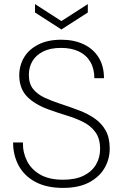

<svg xmlns="http://www.w3.org/2000/svg" viewBox="-20 -906 601 938"><path d="M288 12Q208 12 153.5 -17Q99 -46 71.5 -96.5Q44 -147 44 -210H92Q91 -161 112 -119.5Q133 -78 176.5 -53Q220 -28 288 -28Q349 -28 389 -48Q429 -68 449 -102Q469 -136 469 -178Q469 -229 446.5 -260Q424 -291 387.5 -309.5Q351 -328 306.5 -341.5Q262 -355 218 -371Q149 -396 112 -434.5Q75 -473 74 -536Q74 -586 97.5 -625.5Q121 -665 167.5 -688.5Q214 -712 280 -712Q341 -712 388 -690Q435 -668 461.5 -626Q488 -584 488 -524H441Q441 -570 421.5 -603.5Q402 -637 365.5 -654.5Q329 -672 278 -672Q226 -672 191 -654.5Q156 -637 138.5 -607.5Q121 -578 121 -540Q121 -497 142 -471Q163 -445 198.5 -428.5Q234 -412 277.5 -398Q321 -384 368 -366Q410 -350 443.5 -326.5Q477 -303 496.5 -268Q516 -233 516 -180Q516 -129 491 -85.5Q466 -42 415.5 -15Q365 12 288 12ZM280 -762 151 -845V-886L280 -803L409 -886V-845Z"/></svg>

Font: DM Sans 24pt ExtraLight
Style: Regular
Weight: 250
Designer: Colophon Foundry, Jonny Pinhorn
Foundry: Colophon Foundry
Version: Version 4.004;gftools[0.9.30]